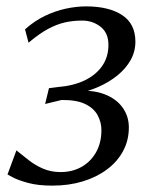

<svg xmlns="http://www.w3.org/2000/svg" viewBox="-20 -574 481 602"><path d="M144.5 8Q99 8 68 -0.5Q37 -9 21 -17.5Q5 -26 3.5 -27L31.5 -102.5Q49.5 -88 69.8 -72Q90 -56 115 -45.2Q140 -34.5 170 -34.5Q206.5 -34.5 235.2 -50.5Q264 -66.5 281 -96.2Q298 -126 298 -166Q298 -190.5 286.2 -212.5Q274.5 -234.5 247.2 -247.8Q220 -261 173 -260.5L121.5 -248L133.5 -297.5L161 -301Q210.5 -305 246 -322.2Q281.5 -339.5 300.8 -367.8Q320 -396 320 -433Q320 -471 295.2 -490.2Q270.5 -509.5 237.5 -509.5Q210 -509.5 184 -503.8Q158 -498 130.5 -483.2Q103 -468.5 69.5 -440L58.5 -482Q87.5 -508 120 -523.8Q152.5 -539.5 186 -546.8Q219.5 -554 250 -554Q321 -554 362.8 -526.8Q404.5 -499.5 404.5 -443.5Q404.5 -412.5 389.8 -386Q375 -359.5 348.8 -338Q322.5 -316.5 287.8 -301.2Q253 -286 213.5 -278.5L216.5 -288.5Q269.5 -293 307 -278.8Q344.5 -264.5 364.2 -237Q384 -209.5 384 -174.5Q384 -134 366 -100.5Q348 -67 315.5 -42.8Q283 -18.5 239.5 -5.2Q196 8 144.5 8Z"/></svg>

Font: Merriweather 48pt Light
Style: Italic
Weight: 300
Italic angle: -7.8°
Version: Version 2.101